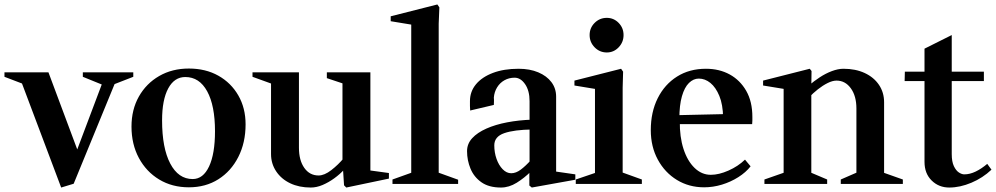

<svg xmlns="http://www.w3.org/2000/svg" viewBox="-65 -824 4461 860"><path d="M209 16 29 -462 44 -446 -45 -480V-500H152L285 -144H277L395 -457L402 -441L306 -480V-500H532V-480L437 -443L453 -459L265 -1Z M781 15Q706 15 648 -20Q590 -55 557 -116.5Q524 -178 524 -257Q524 -333 557 -391.5Q590 -450 648 -483.5Q706 -517 781 -517Q856 -517 913 -485Q970 -453 1002.5 -396.5Q1035 -340 1035 -267Q1035 -185 1002.5 -121Q970 -57 913 -21Q856 15 781 15ZM798 -22Q845 -22 871.5 -78.5Q898 -135 898 -236Q898 -351 863 -415Q828 -479 765 -479Q716 -479 688.5 -428Q661 -377 661 -285Q661 -161 697.5 -91.5Q734 -22 798 -22Z M1327 16Q1275 16 1235 -3Q1195 -22 1172 -56.5Q1149 -91 1149 -134V-462L1160 -446L1066 -480V-500H1274V-162Q1274 -106 1298 -72Q1322 -38 1362 -38Q1388 -38 1419 -62Q1450 -86 1475 -116L1469 -98V-462L1480 -447L1399 -474V-500H1594V-49L1582 -62L1677 -49V-24L1486 16L1476 6L1471 -72L1477 -65Q1458 -44 1432.5 -25.5Q1407 -7 1380 4.5Q1353 16 1327 16Z M1693 0V-20L1788 -54L1777 -38V-725L1788 -712L1685 -729V-751L1894 -804L1903 -791L1900 -718V-38L1890 -54L1987 -19V0Z M2179 16Q2125 16 2091.5 -7.5Q2058 -31 2042.5 -68.5Q2027 -106 2027 -147Q2027 -180 2050 -205Q2073 -230 2113.5 -248Q2154 -266 2206.5 -276Q2259 -286 2317 -288L2307 -276V-371Q2307 -418 2287 -447Q2267 -476 2240 -476Q2215 -476 2194.5 -464.5Q2174 -453 2161.5 -432.5Q2149 -412 2147 -387Q2148 -376 2147.5 -368Q2147 -360 2147 -354L2041 -329Q2040 -338 2040 -349Q2040 -360 2040 -371Q2040 -414 2067 -446.5Q2094 -479 2143 -497.5Q2192 -516 2258 -516Q2308 -516 2346 -500Q2384 -484 2405 -456Q2426 -428 2426 -391V-44L2415 -57L2512 -43V-19L2317 16L2306 7V-62L2313 -56Q2284 -27 2249.5 -5.5Q2215 16 2179 16ZM2225 -48Q2246 -48 2268 -64.5Q2290 -81 2314 -108L2307 -89V-259L2320 -244Q2238 -243 2193.5 -227.5Q2149 -212 2149 -173Q2149 -141 2159 -112.5Q2169 -84 2186.5 -66Q2204 -48 2225 -48Z M2514 0V-20L2611 -53L2600 -30V-445L2611 -424L2508 -441V-463L2717 -516L2726 -503L2724 -431V-31L2713 -55L2810 -20V0ZM2653 -589Q2621 -589 2598.5 -612Q2576 -635 2576 -667Q2576 -699 2598.5 -721.5Q2621 -744 2653 -744Q2684 -744 2706 -721.5Q2728 -699 2728 -667Q2728 -635 2706 -612Q2684 -589 2653 -589Z M3089 15Q3021 15 2967 -18Q2913 -51 2881.5 -109Q2850 -167 2850 -241Q2850 -322 2881 -384Q2912 -446 2967.5 -481Q3023 -516 3097 -516Q3157 -516 3203.5 -490.5Q3250 -465 3277.5 -417Q3305 -369 3305 -300Q3305 -293 3305 -284.5Q3305 -276 3304 -268H2964L2980 -281Q2979 -211 2996.5 -157Q3014 -103 3046 -72Q3078 -41 3119 -41Q3155 -41 3198 -60Q3241 -79 3272 -109L3297 -79Q3276 -52 3242 -30.5Q3208 -9 3168.5 3Q3129 15 3089 15ZM2978 -293 2963 -308 3185 -313 3174 -297Q3173 -356 3157 -394.5Q3141 -433 3117 -452.5Q3093 -472 3065 -472Q3041 -472 3021 -452.5Q3001 -433 2989.5 -393Q2978 -353 2978 -293Z M3359 0V-20L3459 -55L3445 -36V-440L3463 -423L3353 -441V-463L3562 -516L3570 -506L3569 -435L3558 -441Q3580 -460 3606.5 -477.5Q3633 -495 3661 -505.5Q3689 -516 3713 -516Q3767 -516 3808 -497Q3849 -478 3872 -444Q3895 -410 3895 -366V-35L3883 -54L3979 -20V0H3701V-20L3786 -57L3771 -34V-338Q3771 -394 3746 -428.5Q3721 -463 3682 -463Q3664 -463 3642 -452Q3620 -441 3598.5 -424Q3577 -407 3559 -388L3569 -415V-34L3555 -56L3640 -20V0Z M4187 16Q4140 16 4108 -15.5Q4076 -47 4076 -99V-472L4088 -461H3987L3988 -503H4088L4076 -492V-606L4198 -667V-492L4187 -503H4342V-461H4187L4198 -472V-134Q4198 -100 4207.5 -80Q4217 -60 4230 -51.5Q4243 -43 4254 -43Q4279 -43 4305 -55.5Q4331 -68 4357 -90L4376 -64Q4337 -27 4286 -5.5Q4235 16 4187 16Z"/></svg>

Font: Wittgenstein SemiBold
Style: Regular
Weight: 600
Designer: Jörg Drees
Foundry: Jörg Drees
Version: Version 1.500